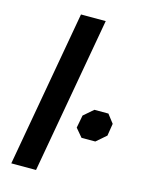

<svg xmlns="http://www.w3.org/2000/svg" viewBox="-110 -780 637 847"><g transform="rotate(15 208.5 -357.0)"><path d="M153 -714H266L139 0H26ZM264 -227 275 -285 319 -323H383L413 -284L404 -228L359 -189H296Z"/></g></svg>

Font: Chakra Petch SemiBold
Style: Italic
Weight: 600
Italic angle: -10°
Designer: Katatrad Aksorn Co.,Ltd.
Foundry: Cadson Demak Co.,Ltd.
Version: Version 1.000; ttfautohint (v1.6)